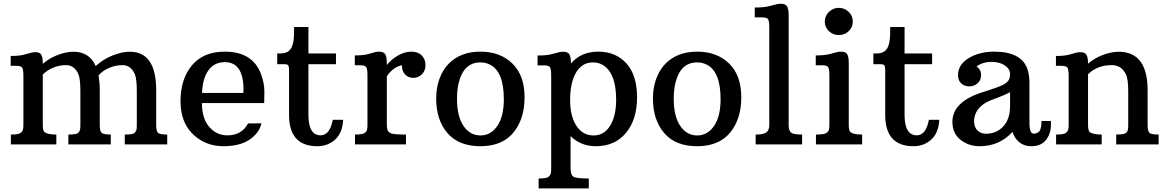

<svg xmlns="http://www.w3.org/2000/svg" viewBox="-20 -786 6354 1045"><path d="M686.5 -504.4Q830.1 -504.4 830.1 -294.9V-106Q830.1 -73.7 839.4 -63.7Q848.6 -53.7 890.1 -53.7V0H659.2V-53.7Q703.6 -53.7 712.6 -62.7Q721.7 -71.8 723.1 -81.5Q724.6 -91.3 724.6 -106V-288.6Q724.6 -356.9 713.9 -382.1Q703.1 -407.2 686 -419.4Q668.9 -431.6 647.5 -431.6Q608.4 -431.6 572.8 -416Q537.1 -400.4 516.1 -375Q522.9 -339.4 522.9 -294.9V-106Q522.9 -73.7 532.2 -63.7Q541.5 -53.7 583 -53.7V0H352.1V-53.7Q396.5 -53.7 405.5 -62.7Q414.6 -71.8 416 -81.5Q417.5 -91.3 417.5 -106V-288.6Q417.5 -356.9 406.7 -382.1Q396 -407.2 378.9 -419.4Q361.8 -431.6 340.3 -431.6Q303.2 -431.6 269 -417.5Q234.9 -403.3 212.9 -379.9V-105Q212.9 -74.2 222.7 -66.4Q240.2 -53.7 286.6 -53.7V0H39.1V-53.7Q81.1 -53.7 91.8 -62.3Q102.5 -70.8 105 -80.6Q107.4 -90.3 107.4 -105V-371.1Q107.4 -406.2 101.3 -417Q95.2 -427.7 67.9 -427.7H38.1V-481.4Q84 -481.4 110.6 -488.5Q137.2 -495.6 148.4 -498.8Q159.7 -502 172.9 -502Q197.8 -502 205.3 -487.3Q212.9 -472.7 212.9 -439.5V-438.5Q262.7 -481.9 334 -499Q357.4 -504.4 379.4 -504.4Q466.8 -504.4 501 -426.3Q555.7 -477.1 632.8 -497.1Q660.2 -504.4 686.5 -504.4Z M1418 -225.1H1079.1Q1079.1 -141.1 1118.9 -95.2Q1158.7 -49.3 1217.3 -49.3Q1295.9 -49.3 1330.1 -114.3L1402.8 -114.7Q1391.6 -62.5 1338.6 -26.4Q1285.6 9.8 1195.8 9.8Q1106 9.8 1040.5 -45.9Q962.4 -112.8 962.4 -234.4Q962.4 -356 1024.7 -430.4Q1086.9 -504.9 1203.1 -504.9Q1356 -504.9 1400.9 -381.8Q1418.9 -332.5 1418.9 -288.6Q1418.9 -244.6 1418 -225.1ZM1305.2 -298.3Q1305.2 -447.8 1203.6 -447.8Q1146.5 -447.8 1114.5 -403.3Q1082.5 -358.9 1079.6 -280.3H1304.7Q1305.2 -289.6 1305.2 -298.3Z M1707 9.8Q1553.2 9.8 1553.2 -161.1V-405.3Q1553.2 -424.3 1548.6 -430.4Q1543.9 -436.5 1528.8 -436.5H1488.8V-495.1H1506.8Q1543.9 -495.1 1561.3 -518.6Q1578.6 -542 1580.1 -595.7L1580.6 -639.2H1658.7V-495.1H1808.6V-436.5H1658.7V-162.6Q1658.7 -71.8 1700.7 -54.2Q1712.4 -49.3 1724.1 -49.3Q1775.4 -49.3 1791 -133.8H1847.7Q1842.8 -33.7 1764.2 -1Q1738.8 9.8 1707 9.8Z M1912.1 -53.7Q1954.1 -53.7 1964.8 -62.3Q1975.6 -70.8 1977.8 -80.6Q1980 -90.3 1980 -105V-374Q1980 -409.2 1973.9 -419.9Q1967.8 -430.7 1940.9 -430.7H1911.1V-484.4Q1957.5 -484.4 1983.2 -491.5Q2008.8 -498.5 2019.8 -501.7Q2030.8 -504.9 2043.5 -504.9Q2068.4 -504.9 2076.9 -490.2Q2085.4 -475.6 2085.4 -442.4V-432.6Q2127.4 -481.9 2180.7 -499Q2199.7 -504.9 2218.8 -504.9Q2255.4 -504.9 2275.6 -483.9Q2295.9 -462.9 2295.9 -432.1Q2295.9 -401.4 2276.4 -381.8Q2256.8 -362.3 2229 -362.3Q2201.7 -362.3 2183.8 -381.8Q2166 -401.4 2168 -430.7Q2147.9 -427.7 2125.2 -412.4Q2102.5 -397 2085.4 -370.6V-109.4Q2085.4 -90.8 2088.6 -79.8Q2091.8 -68.8 2105.7 -61.3Q2119.6 -53.7 2189.5 -53.7V0H1912.1Z M2354 -250Q2354 -308.6 2372.3 -358.2Q2390.6 -407.7 2423.3 -440.4Q2487.8 -504.9 2594.7 -504.9Q2702.6 -504.9 2768.8 -440.2Q2835 -375.5 2835 -256.6Q2835 -137.7 2773.9 -64Q2712.9 9.8 2594.7 9.8Q2476.6 9.8 2415.3 -61.8Q2354 -133.3 2354 -250ZM2594.7 -48.8Q2651.4 -48.8 2686.8 -100.6Q2722.2 -152.3 2722.2 -246.1Q2722.2 -397 2646 -434.6Q2622.6 -446.3 2594.7 -446.3Q2504.4 -446.3 2477.1 -336.9Q2467.3 -299.3 2467.3 -249Q2467.3 -152.3 2502.7 -100.6Q2538.1 -48.8 2594.7 -48.8Z M3222.2 9.8Q3142.1 9.8 3085.4 -44.9V129.4Q3085.4 167 3101.8 176.3Q3118.2 185.5 3184.6 185.5V239.3H2911.6V185.5Q2953.6 185.5 2964.4 177Q2975.1 168.5 2977.5 158.7Q2980 148.9 2980 134.3V-373.5Q2980 -408.7 2973.9 -419.4Q2967.8 -430.2 2940.4 -430.2H2905.8V-483.9Q2954.1 -483.9 2981.4 -491Q3008.8 -498 3020.5 -501.2Q3032.2 -504.4 3045.4 -504.4Q3071.3 -504.4 3079.3 -489.5Q3087.4 -474.6 3087.4 -441.9V-440.4Q3142.1 -504.9 3236.6 -504.9Q3331.1 -504.9 3389.2 -441.2Q3447.3 -377.4 3447.3 -256.3Q3447.3 -135.3 3387 -62.7Q3326.7 9.8 3222.2 9.8ZM3210.4 -48.8Q3268.1 -48.8 3300.8 -101.8Q3333.5 -154.8 3333.5 -243.2Q3333.5 -384.3 3265.1 -429.7Q3240.7 -446.3 3207.5 -446.3Q3174.3 -446.3 3151.4 -430.7Q3128.4 -415 3113.3 -387.7Q3083 -332 3083 -242.2Q3083 -152.3 3117.7 -100.6Q3152.3 -48.8 3210.4 -48.8Z M3533.7 -250Q3533.7 -308.6 3552 -358.2Q3570.3 -407.7 3603 -440.4Q3667.5 -504.9 3774.4 -504.9Q3882.3 -504.9 3948.5 -440.2Q4014.6 -375.5 4014.6 -256.6Q4014.6 -137.7 3953.6 -64Q3892.6 9.8 3774.4 9.8Q3656.2 9.8 3595 -61.8Q3533.7 -133.3 3533.7 -250ZM3774.4 -48.8Q3831.1 -48.8 3866.5 -100.6Q3901.9 -152.3 3901.9 -246.1Q3901.9 -397 3825.7 -434.6Q3802.2 -446.3 3774.4 -446.3Q3684.1 -446.3 3656.7 -336.9Q3647 -299.3 3647 -249Q3647 -152.3 3682.4 -100.6Q3717.8 -48.8 3774.4 -48.8Z M4092.8 -53.7Q4135.3 -53.7 4151.1 -65.4Q4167 -77.1 4167 -106V-634.8Q4167 -669.9 4160.9 -680.7Q4154.8 -691.4 4127.4 -691.4H4087.9V-745.1Q4137.2 -745.1 4165 -752.2Q4192.9 -759.3 4204.8 -762.5Q4216.8 -765.6 4230 -765.6Q4255.4 -765.6 4263.9 -751Q4272.5 -736.3 4272.5 -703.1V-106Q4272.5 -75.7 4285.4 -64.7Q4298.3 -53.7 4345.7 -53.7V0H4092.8Z M4545.4 -595.2Q4513.7 -595.2 4491.5 -616.5Q4469.2 -637.7 4469.2 -668.5Q4469.2 -699.7 4491.7 -721.4Q4514.2 -743.2 4545.4 -743.2Q4576.7 -743.2 4599.1 -721.4Q4621.6 -699.7 4621.6 -668.5Q4621.6 -637.7 4599.4 -616.5Q4577.1 -595.2 4545.4 -595.2ZM4420.9 -53.7Q4466.3 -53.7 4477.8 -62.3Q4489.3 -70.8 4491.7 -80.6Q4494.1 -90.3 4494.1 -105V-374Q4494.1 -409.2 4488 -419.9Q4481.9 -430.7 4455.1 -430.7H4419.9V-484.4Q4467.8 -484.4 4495.1 -491.5Q4522.5 -498.5 4533.7 -501.7Q4544.9 -504.9 4558.1 -504.9Q4583.5 -504.9 4591.6 -490Q4599.6 -475.1 4599.6 -442.4V-105Q4599.6 -74.2 4609.4 -66.4Q4626 -53.7 4672.4 -53.7V0H4420.9Z M4951.7 9.8Q4797.9 9.8 4797.9 -161.1V-405.3Q4797.9 -424.3 4793.2 -430.4Q4788.6 -436.5 4773.4 -436.5H4733.4V-495.1H4751.5Q4788.6 -495.1 4805.9 -518.6Q4823.2 -542 4824.7 -595.7L4825.2 -639.2H4903.3V-495.1H5053.2V-436.5H4903.3V-162.6Q4903.3 -71.8 4945.3 -54.2Q4957 -49.3 4968.8 -49.3Q5020 -49.3 5035.6 -133.8H5092.3Q5087.4 -33.7 5008.8 -1Q4983.4 9.8 4951.7 9.8Z M5583 -116.7Q5583 -58.6 5606 -58.6Q5627.9 -58.6 5638.2 -73.5Q5648.4 -88.4 5648.4 -127.4H5699.7Q5700.2 -121.1 5700.2 -107.4Q5700.2 -63.5 5678.2 -31.2Q5651.4 9.8 5592.8 9.8Q5554.7 9.8 5527.8 -11.7Q5501 -33.2 5490.7 -68.4Q5419.9 9.8 5311.5 9.8Q5252 9.8 5207.8 -25.1Q5163.6 -60.1 5163.6 -122.6Q5163.6 -231 5323.7 -282.7Q5425.3 -314.9 5445.3 -327.4Q5465.3 -339.8 5471.4 -352.8Q5477.5 -365.7 5477.5 -381.8Q5477.5 -410.6 5449.2 -429.9Q5420.9 -449.2 5375.5 -449.2Q5330.1 -449.2 5295.4 -424.8Q5319.8 -406.7 5319.8 -378.4Q5319.8 -350.1 5301 -333Q5282.2 -315.9 5255.6 -315.9Q5229 -315.9 5211.7 -332Q5194.3 -348.1 5194.3 -377Q5194.3 -434.1 5252 -469.5Q5309.6 -504.9 5392.1 -504.9Q5539.6 -504.9 5572.3 -409.2Q5583 -377.4 5583 -335.9ZM5346.7 -58.1Q5403.3 -58.1 5440.4 -97.9Q5477.5 -137.7 5477.5 -209V-284.2Q5446.3 -268.1 5411.4 -254.9Q5376.5 -241.7 5367.7 -238.3Q5324.7 -219.7 5303.2 -190.7Q5281.7 -161.6 5281.7 -127.4Q5281.7 -93.3 5300.3 -75.7Q5318.8 -58.1 5346.7 -58.1Z M6031.7 -431.6Q5951.7 -431.6 5901.9 -381.8V-105Q5901.9 -74.7 5911.6 -66.9Q5928.7 -53.7 5976.1 -53.7V0H5728V-53.7Q5770 -53.7 5780.8 -62.3Q5791.5 -70.8 5793.9 -80.6Q5796.4 -90.3 5796.4 -105V-371.1Q5796.4 -406.2 5790.3 -417Q5784.2 -427.7 5756.8 -427.7H5727.1V-481.4Q5772.9 -481.4 5799.1 -488.5Q5825.2 -495.6 5836.2 -498.8Q5847.2 -502 5859.9 -502Q5885.7 -502 5893.8 -487.1Q5901.9 -472.2 5901.9 -439.5Q5954.1 -483.4 6022.9 -499Q6045.9 -504.4 6067.9 -504.4Q6226.1 -504.4 6226.1 -294.9V-106Q6226.1 -73.7 6235.4 -63.7Q6244.6 -53.7 6286.1 -53.7V0H6055.2V-53.7Q6099.6 -53.7 6108.6 -62.7Q6117.7 -71.8 6119.1 -81.5Q6120.6 -91.3 6120.6 -106V-288.6Q6120.6 -356.4 6107.9 -381.8Q6083 -431.6 6031.7 -431.6Z"/></svg>

Font: Arbutus Slab
Style: Regular
Weight: 400
Version: Version 1.002; ttfautohint (v0.92) -l 10 -r 16 -G 200 -x 7 -